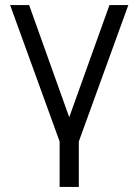

<svg xmlns="http://www.w3.org/2000/svg" viewBox="-20 -560 548 760"><path d="M216 0 20 -540H95.3L254 -96L413.3 -540H488L292 0V180H216Z"/></svg>

Font: Tap Sans
Style: Regular
Weight: 400
Designer: Tap Payments
Foundry: Tap Payments
Version: Version 1.001;Glyphs 3.1.2 (3151)